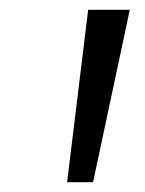

<svg xmlns="http://www.w3.org/2000/svg" viewBox="-20 -844 296 392"><path d="M117 -472 160 -824H245L170 -472Z"/></svg>

Font: Merriweather Sans Light
Style: Italic
Weight: 300
Italic angle: -7.5°
Designer: Eben Sorkin
Foundry: Eben Sorkin
Version: Version 2.001; ttfautohint (v1.8.3)